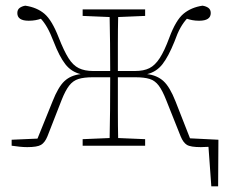

<svg xmlns="http://www.w3.org/2000/svg" viewBox="-20 -513 803 676"><path d="M21 0V-21L112 -25L165 -156Q185 -207 207 -227.5Q229 -248 264 -252Q231 -260 210 -287Q189 -314 169 -366Q157 -397 146.5 -415.5Q136 -434 124 -447Q116 -444 105 -442Q94 -440 81 -440Q41 -440 41 -467Q41 -479 49 -485Q57 -491 69 -493Q110 -487 136.5 -464.5Q163 -442 187 -380Q205 -334 221 -308.5Q237 -283 257.5 -273Q278 -263 308 -263H368Q368 -308 367.5 -360.5Q367 -413 366 -453L271 -457V-480H491V-457L396 -453Q395 -412 395 -359.5Q395 -307 395 -263H455Q486 -263 506 -273Q526 -283 542.5 -308.5Q559 -334 576 -380Q599 -442 626 -464.5Q653 -487 693 -493Q706 -491 714 -485Q722 -479 722 -467Q722 -440 681 -440Q668 -440 657.5 -442Q647 -444 638 -447Q626 -434 615.5 -415.5Q605 -397 594 -366Q573 -314 552 -287Q531 -260 498 -252Q533 -248 555.5 -227.5Q578 -207 598 -156L649 -26L749 -21L748 143H724L714 4Q707 4 700.5 4.5Q694 5 687 5Q651 5 638 -3Q625 -11 616 -33L565 -161Q552 -194 539 -211.5Q526 -229 507 -235Q488 -241 456 -241H395V-234Q395 -179 395 -123.5Q395 -68 396 -27L491 -23V0H271V-23L366 -27Q367 -68 367.5 -123.5Q368 -179 368 -234V-241H307Q276 -241 256.5 -235Q237 -229 223.5 -211.5Q210 -194 197 -161L147 -33Q138 -11 124.5 -3Q111 5 76 5Q63 5 49 3.5Q35 2 21 0Z"/></svg>

Font: Source Serif 4 SmText ExtraLight
Style: Regular
Weight: 200
Designer: Frank Grießhammer
Foundry: Adobe
Version: Version 4.005;hotconv 1.1.0;makeotfexe 2.6.0